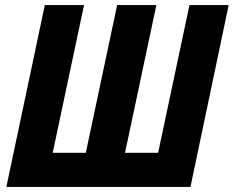

<svg xmlns="http://www.w3.org/2000/svg" viewBox="-20 -734 918 754"><path d="M5 0 156 -714H310L187 -134H317L440 -714H594L471 -134H601L724 -714H878L728 0Z"/></svg>

Font: Noto Sans Condensed ExtraBold
Style: Italic
Weight: 800
Width: 3
Italic angle: -12°
Designer: Monotype Design Team
Foundry: Monotype Imaging Inc.
Version: Version 2.013; ttfautohint (v1.8.4.7-5d5b)